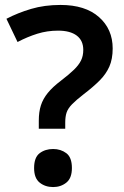

<svg xmlns="http://www.w3.org/2000/svg" viewBox="-20 -744 501 777"><path d="M137 -256Q137 -291 145.5 -317.5Q154 -344 173.5 -368Q193 -392 226 -417Q260 -443 279.5 -462Q299 -481 308 -499.5Q317 -518 317 -542Q317 -580 290.5 -600Q264 -620 215 -620Q171 -620 131 -607.5Q91 -595 51 -574L6 -668Q52 -692 106 -708Q160 -724 225 -724Q325 -724 380.5 -675Q436 -626 436 -548Q436 -505 422.5 -474.5Q409 -444 383 -418Q357 -392 319 -363Q288 -339 271.5 -322Q255 -305 249.5 -288.5Q244 -272 244 -248V-223H137ZM118 -64Q118 -107 140.5 -124Q163 -141 195 -141Q226 -141 248.5 -124Q271 -107 271 -64Q271 -23 248.5 -5Q226 13 195 13Q163 13 140.5 -5Q118 -23 118 -64Z"/></svg>

Font: Noto Sans Hebrew SemiBold
Style: Regular
Weight: 600
Designer: Monotype Design Team
Foundry: Monotype Imaging Inc.
Version: Version 2.003